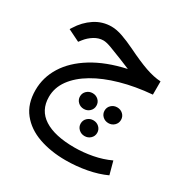

<svg xmlns="http://www.w3.org/2000/svg" viewBox="-172 -571 1024 1054"><g transform="rotate(30 339.5 -44.0)"><path d="M619.6 -298.3V-214.4Q513.7 -205.6 424.6 -180.4Q335.4 -155.3 269.8 -116.5Q204.1 -77.6 167.7 -27.6Q131.3 22.5 131.3 81.1Q131.3 166 198.5 209.2Q265.6 252.4 391.1 252.4Q446.3 252.4 504.2 241.5Q562 230.5 612.3 207L634.3 288.6Q583 312.5 517.3 325Q451.7 337.4 383.8 337.4Q290 337.4 214.1 310.8Q138.2 284.2 93.5 228.3Q48.8 172.4 48.8 85.4Q48.8 4.9 92.5 -65.2Q136.2 -135.3 221.2 -187.7Q306.2 -240.2 430.2 -267.6Q414.6 -273.4 399.4 -280.3Q384.3 -287.1 366.2 -293.9Q317.4 -313.5 286.1 -325Q254.9 -336.4 236.8 -336.4Q207 -336.4 179.4 -319.3Q151.9 -302.2 132.8 -277.8L119.1 -260.3L43.9 -297.4L51.8 -309.6Q84 -361.8 131.8 -393.3Q179.7 -424.8 237.3 -424.8Q269 -424.8 307.6 -411.4Q346.2 -397.9 391.6 -376Q470.2 -337.4 522.7 -319.1Q575.2 -300.8 619.6 -298.3ZM537.6 -6.3Q537.6 14.6 522.5 29.1Q507.3 43.5 485.8 43.5Q463.9 43.5 448.7 29.1Q433.6 14.6 433.6 -6.3Q433.6 -27.3 448.7 -41.7Q463.9 -56.2 485.8 -56.2Q507.3 -56.2 522.5 -42Q537.6 -27.8 537.6 -6.3ZM381.8 -6.3Q381.8 14.6 366.7 29.1Q351.6 43.5 330.1 43.5Q308.1 43.5 293 29.1Q277.8 14.6 277.8 -6.3Q277.8 -27.3 293 -41.7Q308.1 -56.2 330.1 -56.2Q351.6 -56.2 366.7 -42Q381.8 -27.8 381.8 -6.3ZM460 120.6Q460 141.6 444.8 156Q429.7 170.4 407.7 170.4Q386.2 170.4 370.8 156Q355.5 141.6 355.5 120.6Q355.5 99.6 370.8 85.2Q386.2 70.8 407.7 70.8Q429.7 70.8 444.8 85.2Q460 99.6 460 120.6Z"/></g></svg>

Font: Vazirmatn RD
Style: Regular
Weight: 400
Designer: Saber Rastikerdar
Foundry: Saber Rastikerdar
Version: Version 32.102